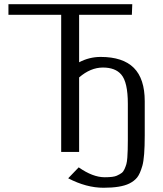

<svg xmlns="http://www.w3.org/2000/svg" viewBox="-20 -720 774 910"><path d="M20 -700.2H606.9L605 -649.9H355V-424.8Q403.3 -450.2 457 -450.2Q562.5 -450.2 614.3 -398.4Q666 -346.7 666 -240.2V-78.1Q666 26.4 654.8 65.4Q643.6 104.5 629.9 121.3Q616.2 138.2 592.8 149.9Q552.2 169.9 470.7 169.9Q389.2 169.9 303.2 125L353 73.2Q419.9 120.1 476.1 120.1Q517.6 120.1 533.4 112.8Q549.3 105.5 557.1 99.4Q564.9 93.3 570.3 81.1Q575.7 68.8 578.9 57.9Q582 46.9 583.5 26.9Q585.9 -6.3 585.9 -56.2V-228Q585.9 -330.6 554.7 -366.7Q526.4 -399.9 467.8 -399.9Q409.2 -399.9 355 -353V0H270V-649.9H20Z"/></svg>

Font: Pfennig
Style: Medium
Weight: 500
Version: Version 20120410 ; ttfautohint (v0.8)